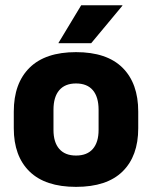

<svg xmlns="http://www.w3.org/2000/svg" viewBox="-20 -707 587 741"><path d="M273.4 14.2Q154.7 14.2 93.9 -45.2Q33.2 -104.6 33.2 -211.9V-276.5Q33.2 -385.4 94.1 -445.6Q155 -505.8 273.4 -505.8Q392.2 -505.8 452.9 -445.6Q513.5 -385.4 513.5 -276.5V-211.9Q513.5 -104.6 453 -45.2Q392.6 14.2 273.4 14.2ZM273.4 -106.7Q316.2 -106.7 338.3 -132.3Q360.5 -157.9 360.5 -205.5V-283.2Q360.5 -332.8 338.3 -358.9Q316.2 -384.9 273.4 -384.9Q231 -384.9 208.7 -358.9Q186.4 -332.8 186.4 -283.2V-205.5Q186.4 -157.9 208.7 -132.3Q231 -106.7 273.4 -106.7ZM205.9 -541.7 293.4 -686.8H452.3V-684.9L331.9 -540.2H205.9Z"/></svg>

Font: Anek Kannada Medium
Style: Regular
Weight: 500
Designer: Vaishnavi Murthy, Maithili Shingre (Kannada) & Yesha Goshar (Latin)
Foundry: Ek Type
Version: Version 1.003